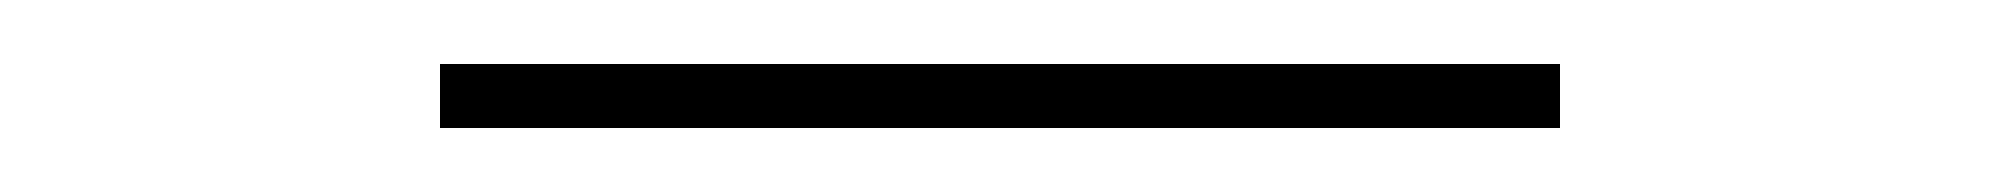

<svg xmlns="http://www.w3.org/2000/svg" viewBox="-20 -290 624 60"><path d="M117.5 -250V-270H467.5V-250Z"/></svg>

Font: Now Thin
Style: Regular
Weight: 250
Designer: Alfredo Marco Pradil
Foundry: Alfredo Marco Pradil
Version: Version 1.002;PS 001.002;hotconv 1.0.88;makeotf.lib2.5.64775